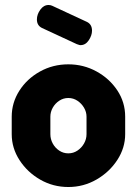

<svg xmlns="http://www.w3.org/2000/svg" viewBox="-20 -740 549 770"><path d="M254 10Q193 10 141.5 -19.5Q90 -49 58.5 -97.5Q27 -146 27 -202V-272Q27 -328 57.5 -376Q88 -424 140 -453Q192 -482 254 -482Q315 -482 367 -453.5Q419 -425 450.5 -377.5Q482 -330 482 -272V-202Q482 -147 450.5 -98.5Q419 -50 367 -20Q315 10 254 10ZM254 -125Q274 -125 290.5 -136Q307 -147 317 -164.5Q327 -182 327 -202V-272Q327 -291 317 -308Q307 -325 290.5 -336Q274 -347 254 -347Q234 -347 217.5 -336Q201 -325 191.5 -308Q182 -291 182 -272V-202Q182 -182 191.5 -164.5Q201 -147 217.5 -136Q234 -125 254 -125ZM303 -559Q299 -559 295.5 -560.5Q292 -562 288 -563L148 -628Q128 -638 128 -662Q128 -682 141.5 -701Q155 -720 175 -720Q182 -720 189 -717L329 -652Q349 -642 349 -617Q349 -598 336 -578.5Q323 -559 303 -559Z"/></svg>

Font: Dosis ExtraLight ExtraBold
Style: Regular
Weight: 800
Version: Version 3.001; ttfautohint (v1.8.2)